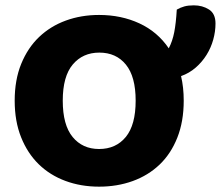

<svg xmlns="http://www.w3.org/2000/svg" viewBox="-20 -681 827 719"><path d="M35 -304Q35 -382 59.5 -442Q84 -502 126.5 -542.5Q169 -583 226.5 -604Q284 -625 351 -625Q434 -625 502 -593.5Q570 -562 612 -500Q626 -527 632.5 -560.5Q639 -594 642 -645Q656 -653 670.5 -657Q685 -661 706 -661Q738 -661 762.5 -645.5Q787 -630 787 -593Q787 -563 778.5 -532.5Q770 -502 753.5 -475.5Q737 -449 713 -428Q689 -407 658 -396Q663 -375 665.5 -352Q668 -329 668 -304Q668 -226 644 -165.5Q620 -105 577.5 -64.5Q535 -24 477 -3Q419 18 351 18Q283 18 225 -3.5Q167 -25 125 -66Q83 -107 59 -167Q35 -227 35 -304ZM215 -304Q215 -213 252 -168Q289 -123 351 -123Q414 -123 451 -168Q488 -213 488 -304Q488 -394 451.5 -439Q415 -484 352 -484Q290 -484 252.5 -439.5Q215 -395 215 -304Z"/></svg>

Font: Baloo Tamma
Style: Regular
Weight: 400
Designer: Divya Kowshik and Ek Type
Foundry: Ek Type
Version: Version 1.007;PS 1.000;hotconv 1.0.88;makeotf.lib2.5.647800